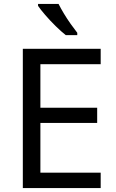

<svg xmlns="http://www.w3.org/2000/svg" viewBox="-20 -964 596 984"><path d="M496 0H97V-714H496V-635H187V-412H478V-334H187V-79H496ZM280 -944Q291 -922 307.5 -894.5Q324 -867 342.5 -841Q361 -815 376 -796V-784H317Q294 -802 265 -830.5Q236 -859 211.5 -887.5Q187 -916 175 -934V-944Z"/></svg>

Font: Noto Sans Test
Style: Regular
Weight: 400
Version: Version 1.002; ttfautohint (v1.8.4.7-5d5b)